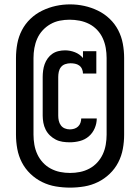

<svg xmlns="http://www.w3.org/2000/svg" viewBox="-20 -780 640 877"><path d="M299 -130Q282 -130 265.5 -132.5Q249 -135 234.5 -142.5Q220 -150 208 -161.5Q196 -173 188.5 -188Q181 -203 178 -219.5Q175 -236 175 -252V-428Q175 -443 177 -458Q179 -473 184 -487Q189 -501 198 -513.5Q207 -526 219.5 -534.5Q232 -543 247 -546.5Q262 -550 277 -550Q300 -550 322 -541.5Q344 -533 359 -515V-546H420V-444H359Q359 -455 354.5 -465Q350 -475 341.5 -481Q333 -487 322.5 -489Q312 -491 302 -491Q290 -491 278 -487Q266 -483 258.5 -473.5Q251 -464 248.5 -452Q246 -440 246 -428V-252Q246 -240 248.5 -228.5Q251 -217 258 -207.5Q265 -198 276 -193.5Q287 -189 299 -189Q309 -189 319 -192Q329 -195 336.5 -202Q344 -209 347.5 -219Q351 -229 351 -239Q351 -239 351 -239Q351 -239 351 -239H422Q422 -216 412.5 -194Q403 -172 385.5 -157Q368 -142 345 -136Q322 -130 299 -130ZM300 77Q267 77 234.5 71.5Q202 66 172.5 51.5Q143 37 119 14Q95 -9 80 -38Q65 -67 59 -99.5Q53 -132 53 -165V-515Q53 -548 59 -580.5Q65 -613 80 -642Q95 -671 119 -694Q143 -717 173 -731.5Q203 -746 235 -753Q267 -760 300 -760Q333 -760 365 -753Q397 -746 427 -731.5Q457 -717 481 -694Q505 -671 520 -642Q535 -613 541 -580.5Q547 -548 547 -515V-165Q547 -132 541 -99.5Q535 -67 520 -38Q505 -9 481 14Q457 37 427.5 51.5Q398 66 365.5 71.5Q333 77 300 77ZM300 10Q323 10 345.5 5.5Q368 1 388.5 -10Q409 -21 424.5 -38Q440 -55 449.5 -75.5Q459 -96 463 -119Q467 -142 467 -165V-515Q467 -538 463 -561Q459 -584 449.5 -605Q440 -626 424 -643Q408 -660 387.5 -670.5Q367 -681 344 -685.5Q321 -690 298 -690Q275 -690 252.5 -685.5Q230 -681 210 -669.5Q190 -658 174.5 -641Q159 -624 150 -603.5Q141 -583 137 -560.5Q133 -538 133 -515V-165Q133 -142 137 -119Q141 -96 150.5 -75.5Q160 -55 175.5 -38Q191 -21 211.5 -10Q232 1 254.5 5.5Q277 10 300 10Z"/></svg>

Font: Iosevka Slab XBdEx
Style: Regular
Weight: 800
Width: 7
Monospace: yes
Designer: Belleve Invis
Foundry: Belleve Invis
Version: Version 11.1.0; ttfautohint (v1.8.3)